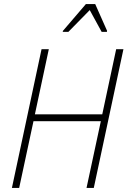

<svg xmlns="http://www.w3.org/2000/svg" viewBox="-20 -932 632 952"><path d="M39 0 186 -688H222L153 -365H487L556 -688H592L445 0H409L480 -331H146L75 0ZM291 -774 292 -779 406 -912H452L511 -779L510 -774H484L425 -882L319 -774Z"/></svg>

Font: Saira SemiCondensed Thin
Style: Italic
Weight: 250
Width: 4
Italic angle: -12°
Designer: Hector Gatti with collaboration of the Omnibus-Type team
Foundry: Omnibus-Type
Version: Version 1.101